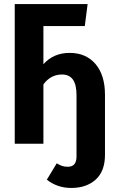

<svg xmlns="http://www.w3.org/2000/svg" viewBox="-20 -712 560 951"><path d="M500 -242V55Q500 136 454 177.5Q408 219 333 219Q264 219 212 178L261 97Q276 106 288 110Q300 114 316 114Q359 114 359 63V-241Q359 -293 341 -318Q323 -343 287 -343Q231 -343 195 -294V0H53V-692H414L400 -583H195V-394Q245 -450 325 -450Q406 -450 453 -395Q500 -340 500 -242Z"/></svg>

Font: Fira Sans Compressed SemiBold
Style: Regular
Weight: 600
Width: 1
Designer: bBox Type GmbH & Carrois Corporate GbR & Edenspiekermann AG
Foundry: bBox Type GmbH & Carrois Corporate GbR & Edenspiekermann AG
Version: Version 4.301